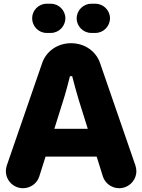

<svg xmlns="http://www.w3.org/2000/svg" viewBox="-20 -993 756 1021"><path d="M250.5 -817.9C292.5 -817.9 327.6 -853 327.6 -896C327.6 -938 292.5 -973.1 250.5 -973.1H227.5C185.5 -973.1 150.9 -938 150.9 -896C150.9 -853 185.5 -817.9 227.5 -817.9ZM487.8 -817.9C529.8 -817.9 564.9 -853 564.9 -896C564.9 -938 529.8 -973.1 487.8 -973.1H464.8C422.9 -973.1 387.7 -938 387.7 -895C387.7 -853 422.9 -817.9 464.8 -817.9ZM102.1 7.8C143.1 7.8 178.2 -19 189 -55.2L222.2 -160.2H494.1L526.9 -55.2C538.1 -19 573.2 7.8 613.8 7.8C664.1 7.8 705.1 -33.2 705.1 -83C705.1 -92.8 703.1 -103 700.2 -112.8L512.2 -657.2C491.2 -719.2 432.1 -763.2 357.9 -763.2C284.2 -763.2 225.1 -719.2 204.1 -657.2L16.1 -112.8C13.2 -103 11.2 -92.8 11.2 -83C11.2 -33.2 51.8 7.8 102.1 7.8ZM316.9 -460.9C325.2 -484.9 345.2 -559.1 352.1 -587.9H363.8C371.1 -559.1 391.1 -484.9 398.9 -460.9L446.8 -308.1H269Z"/></svg>

Font: Jellee Bold
Style: Regular
Weight: 700
Designer: Alfredo Marco Pradil
Foundry: Hanken Design Co.
Version: Version 1.223;hotconv 1.0.109;makeotfexe 2.5.65596